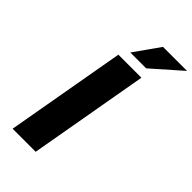

<svg xmlns="http://www.w3.org/2000/svg" viewBox="-285 -1032 1113 1113"><g transform="rotate(45 271.0 -476.0)"><path d="M234 -795 345 -952H542L364 -795ZM64 0 194 -737H383L253 0Z"/></g></svg>

Font: Tomorrow
Style: Bold Italic
Weight: 700
Italic angle: -10°
Designer: Tony de Marco, Monica Rizzolli
Foundry: Just in Type
Version: Version 2.002